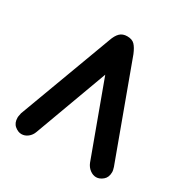

<svg xmlns="http://www.w3.org/2000/svg" viewBox="-148 -756 857 884"><g transform="rotate(30 280.5 -314.0)"><path d="M280 -427 138 -41Q131 -21 115.5 -9Q100 3 82 3Q64 3 46.5 -11.5Q29 -26 29 -54Q29 -60 30.5 -66Q32 -72 33 -79L217 -574Q227 -603 241.5 -617Q256 -631 280 -631Q306 -631 319.5 -617Q333 -603 345 -574L527 -79Q529 -72 530.5 -66Q532 -60 532 -54Q532 -26 514.5 -11.5Q497 3 479 3Q462 3 446 -9Q430 -21 422 -41Z"/></g></svg>

Font: Beiruti
Style: Bold
Weight: 700
Designer: Arlette Boutros
Foundry: Boutros
Version: Version 1.41